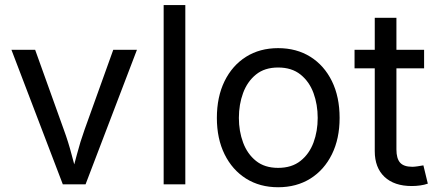

<svg xmlns="http://www.w3.org/2000/svg" viewBox="-20 -748 1776 779"><path d="M234.9 0 26.4 -545.9H122.6L238.8 -222.2Q257.3 -171.9 270.3 -121.8Q283.2 -71.8 297.4 -24.9H265.1Q279.3 -71.8 292.2 -121.8Q305.2 -171.9 323.2 -222.2L439.5 -545.9H535.6L327.1 0Z M731.9 -727.5V0H644V-727.5Z M1108.4 11.7Q1034.2 11.7 978.3 -23.4Q922.4 -58.6 891.1 -122.1Q859.9 -185.5 859.9 -269.5Q859.9 -355 891.1 -418.7Q922.4 -482.4 978.3 -517.6Q1034.2 -552.7 1108.4 -552.7Q1183.1 -552.7 1239.3 -517.6Q1295.4 -482.4 1326.7 -418.7Q1357.9 -355 1357.9 -269.5Q1357.9 -185.5 1326.7 -122.1Q1295.4 -58.6 1239.3 -23.4Q1183.1 11.7 1108.4 11.7ZM1108.4 -66.9Q1163.6 -66.9 1199.2 -95.2Q1234.9 -123.5 1252 -169.7Q1269 -215.8 1269 -269.5Q1269 -323.7 1252 -370.4Q1234.9 -417 1199.2 -445.6Q1163.6 -474.1 1108.4 -474.1Q1053.7 -474.1 1018.6 -445.6Q983.4 -417 966.3 -370.6Q949.2 -324.2 949.2 -269.5Q949.2 -215.8 966.3 -169.7Q983.4 -123.5 1018.6 -95.2Q1053.7 -66.9 1108.4 -66.9Z M1700.7 -545.9V-470.7H1418.5V-545.9ZM1500.5 -675.8H1588.4V-141.6Q1588.4 -105 1603.3 -88.1Q1618.2 -71.3 1652.8 -71.3Q1661.1 -71.3 1674.1 -73.2Q1687 -75.2 1697.8 -77.1L1715.8 -2.9Q1702.1 2 1684.8 4.4Q1667.5 6.8 1650.4 6.8Q1579.6 6.8 1540 -30.5Q1500.5 -67.9 1500.5 -134.8Z"/></svg>

Font: Inter Variable
Style: Regular
Weight: 400
Designer: Rasmus Andersson
Foundry: rsms
Version: Version 4.001;git-9221beed3